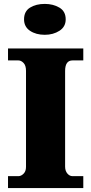

<svg xmlns="http://www.w3.org/2000/svg" viewBox="-20 -962 466 982"><path d="M21 0V-61H74Q88 -61 100.5 -73.5Q113 -86 113 -108V-600Q113 -627 100.5 -640Q88 -653 74 -653H21V-714H406V-653H351Q313 -653 313 -599V-110Q313 -88 324.5 -74.5Q336 -61 351 -61H406V0ZM209 -784Q164 -784 133.5 -804.5Q103 -825 103 -863Q103 -904 133.5 -923Q164 -942 209 -942Q252 -942 284 -923Q316 -904 316 -863Q316 -825 284 -804.5Q252 -784 209 -784Z"/></svg>

Font: Noto Serif Tamil Black
Style: Regular
Weight: 900
Designer: Indian Type Foundry, Tom Grace, and the Monotype Design Team
Foundry: Monotype Imaging Inc.
Version: Version 2.004; ttfautohint (v1.8.4.7-5d5b)